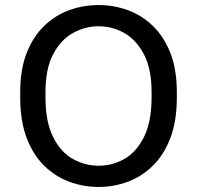

<svg xmlns="http://www.w3.org/2000/svg" viewBox="-20 -730 780 760"><path d="M370 10Q310 10 254.5 -10.5Q199 -31 155 -74Q111 -117 85.5 -184Q60 -251 60 -345V-365Q60 -455 85.5 -520Q111 -585 155 -627.5Q199 -670 254.5 -690Q310 -710 370 -710Q430 -710 485.5 -690Q541 -670 585 -627.5Q629 -585 654.5 -520Q680 -455 680 -365V-345Q680 -251 654.5 -184Q629 -117 585 -74Q541 -31 485.5 -10.5Q430 10 370 10ZM370 -74Q425 -74 472.5 -101Q520 -128 550 -188Q580 -248 580 -345V-365Q580 -457 550 -514.5Q520 -572 472.5 -599Q425 -626 370 -626Q316 -626 268 -599Q220 -572 190 -514.5Q160 -457 160 -365V-345Q160 -248 190 -188Q220 -128 268 -101Q316 -74 370 -74Z"/></svg>

Font: Golos Text
Style: Regular
Weight: 400
Designer: A.Korolkova, Vitaly Kuzmin
Foundry: ParaType Ltd
Version: Version 2.004